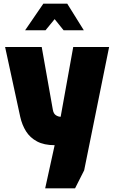

<svg xmlns="http://www.w3.org/2000/svg" viewBox="-20 -797 627 1054"><path d="M228 237 280 0Q222 0 183.5 -20.5Q145 -41 123 -76Q101 -111 91 -156L8 -539H209L270 -195Q272 -183 276.5 -175.5Q281 -168 287.5 -164Q294 -160 300.5 -158Q307 -156 313 -156L382 -539H579L442 138L392 237ZM118 -631 218 -777H349L440 -631H329L280 -692L230 -631Z"/></svg>

Font: Exo Thin Black
Style: Regular
Weight: 900
Version: Version 2.000